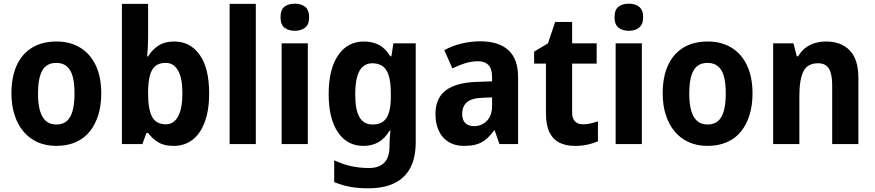

<svg xmlns="http://www.w3.org/2000/svg" viewBox="-20 -781 4742 1041"><path d="M529 -274Q529 -210 513 -158Q497 -106 466.5 -68Q436 -30 390 -10Q344 10 285 10Q229 10 184 -10Q139 -30 107.5 -67.5Q76 -105 59 -157.5Q42 -210 42 -275Q42 -362 70 -425Q98 -488 153 -522Q208 -556 287 -556Q359 -556 413.5 -523.5Q468 -491 498.5 -428Q529 -365 529 -274ZM186 -273Q186 -219 196.5 -181.5Q207 -144 229 -125Q251 -106 286 -106Q321 -106 342.5 -125Q364 -144 374 -181.5Q384 -219 384 -274Q384 -330 374 -366.5Q364 -403 342 -421.5Q320 -440 285 -440Q233 -440 209.5 -399Q186 -358 186 -273Z M783 -578Q783 -553 781.5 -525.5Q780 -498 778 -475H783Q805 -512 839.5 -534Q874 -556 925 -556Q1011 -556 1062.5 -484Q1114 -412 1114 -274Q1114 -183 1090 -119Q1066 -55 1023 -22.5Q980 10 922 10Q870 10 838.5 -9Q807 -28 783 -60H774L752 0H641V-760H783ZM879 -440Q843 -440 822.5 -423Q802 -406 793 -372.5Q784 -339 783 -290V-270Q783 -189 804.5 -148Q826 -107 880 -107Q922 -107 945.5 -149.5Q969 -192 969 -276Q969 -357 945.5 -398.5Q922 -440 879 -440Z M1367 0H1225V-760H1367Z M1649 -546V0H1507V-546ZM1579 -761Q1613 -761 1634.5 -744Q1656 -727 1656 -687Q1656 -648 1634 -631Q1612 -614 1579 -614Q1544 -614 1522.5 -631Q1501 -648 1501 -687Q1501 -728 1522 -744.5Q1543 -761 1579 -761Z M1954 -556Q2000 -556 2035.5 -537Q2071 -518 2096 -476H2102L2113 -546H2234V-10Q2234 71 2206 126.5Q2178 182 2120.5 211Q2063 240 1976 240Q1923 240 1878.5 232Q1834 224 1792 206V88Q1838 110 1885 120Q1932 130 1980 130Q2035 130 2063.5 101Q2092 72 2092 11V0Q2092 -17 2093.5 -36.5Q2095 -56 2097 -72H2092Q2066 -29 2031 -9.5Q1996 10 1950 10Q1862 10 1812 -64Q1762 -138 1762 -271Q1762 -406 1813 -481Q1864 -556 1954 -556ZM1998 -438Q1968 -438 1947 -419.5Q1926 -401 1916 -363.5Q1906 -326 1906 -269Q1906 -186 1929 -146Q1952 -106 2000 -106Q2025 -106 2043.5 -114Q2062 -122 2074 -139.5Q2086 -157 2092.5 -185Q2099 -213 2099 -253V-274Q2099 -333 2088.5 -369Q2078 -405 2055.5 -421.5Q2033 -438 1998 -438Z M2585 -557Q2684 -557 2736.5 -509Q2789 -461 2789 -363V0H2688L2662 -74H2659Q2638 -45 2615.5 -26Q2593 -7 2564.5 1.5Q2536 10 2495 10Q2448 10 2413.5 -10.5Q2379 -31 2360 -70Q2341 -109 2341 -162Q2341 -249 2397 -291Q2453 -333 2563 -337L2648 -340V-364Q2648 -407 2628.5 -428Q2609 -449 2572 -449Q2538 -449 2503.5 -438.5Q2469 -428 2433 -410L2389 -509Q2430 -532 2480.5 -544.5Q2531 -557 2585 -557ZM2597 -251Q2537 -249 2511.5 -226.5Q2486 -204 2486 -164Q2486 -129 2503.5 -113Q2521 -97 2550 -97Q2592 -97 2620 -126Q2648 -155 2648 -207V-253Z M3140 -107Q3161 -107 3181 -111.5Q3201 -116 3222 -123V-15Q3198 -4 3166.5 3Q3135 10 3097 10Q3049 10 3014 -7Q2979 -24 2959.5 -63Q2940 -102 2940 -168V-436H2876V-501L2951 -546L2990 -662H3082V-546H3215V-436H3082V-170Q3082 -139 3097.5 -123Q3113 -107 3140 -107Z M3460 -546V0H3318V-546ZM3390 -761Q3424 -761 3445.5 -744Q3467 -727 3467 -687Q3467 -648 3445 -631Q3423 -614 3390 -614Q3355 -614 3333.5 -631Q3312 -648 3312 -687Q3312 -728 3333 -744.5Q3354 -761 3390 -761Z M4060 -274Q4060 -210 4044 -158Q4028 -106 3997.5 -68Q3967 -30 3921 -10Q3875 10 3816 10Q3760 10 3715 -10Q3670 -30 3638.5 -67.5Q3607 -105 3590 -157.5Q3573 -210 3573 -275Q3573 -362 3601 -425Q3629 -488 3684 -522Q3739 -556 3818 -556Q3890 -556 3944.5 -523.5Q3999 -491 4029.5 -428Q4060 -365 4060 -274ZM3717 -273Q3717 -219 3727.5 -181.5Q3738 -144 3760 -125Q3782 -106 3817 -106Q3852 -106 3873.5 -125Q3895 -144 3905 -181.5Q3915 -219 3915 -274Q3915 -330 3905 -366.5Q3895 -403 3873 -421.5Q3851 -440 3816 -440Q3764 -440 3740.5 -399Q3717 -358 3717 -273Z M4458 -556Q4540 -556 4587 -508Q4634 -460 4634 -358V0H4492V-321Q4492 -379 4474.5 -408.5Q4457 -438 4416 -438Q4358 -438 4336 -394Q4314 -350 4314 -259V0H4172V-546H4282L4300 -476H4308Q4324 -504 4347 -521.5Q4370 -539 4398.5 -547.5Q4427 -556 4458 -556Z"/></svg>

Font: Noto Sans Thai SemiCondensed
Style: Bold
Weight: 700
Width: 4
Designer: Monotype Design Team
Foundry: Monotype Imaging Inc.
Version: Version 2.001